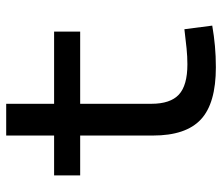

<svg xmlns="http://www.w3.org/2000/svg" viewBox="-69 -645 724 626"><g transform="rotate(-90 293.0 -332.0)"><path d="M386.7 9.8Q269 9.8 216.6 -39.1Q164.1 -87.9 164.1 -195.3V-283.2H267.6V-200.2Q267.6 -138.7 297.6 -110.8Q327.6 -83 396.5 -83Q420.9 -83 448.2 -85.7Q475.6 -88.4 510.7 -92.8L522.5 -2Q488.3 3.9 455.8 6.8Q423.3 9.8 386.7 9.8ZM164.1 -244.1V-673.8H267.6V-244.1ZM34.2 -432.6V-517.6H502.9V-432.6Z"/></g></svg>

Font: Cascadia Mono PL
Style: Regular
Weight: 400
Monospace: yes
Designer: Aaron Bell
Foundry: Saja Typeworks
Version: Version 2102.003